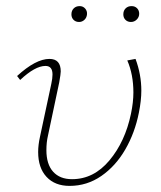

<svg xmlns="http://www.w3.org/2000/svg" viewBox="-20 -605 528 629"><path d="M105 -107Q105 -130 111 -157L148 -330Q152 -348 152 -361Q152 -389 129 -389Q95 -389 46 -343L36 -356Q97 -412 142 -412Q179 -412 179 -371Q179 -363 174 -335L137 -160Q132 -139 132 -113Q132 -67 154 -42.5Q176 -18 216 -18Q287 -18 338.5 -79.5Q390 -141 409 -232Q417 -270 417 -302Q417 -361 397 -407L424 -412Q443 -361 443 -308Q443 -276 435 -236Q422 -170 390.5 -115.5Q359 -61 312 -28.5Q265 4 208 4Q160 4 132.5 -25.5Q105 -55 105 -107ZM214 -558Q214 -570 221.5 -577.5Q229 -585 241 -585Q252 -585 259 -577Q266 -569 265 -558Q264 -547 256.5 -540Q249 -533 239 -533Q228 -533 221 -540Q214 -547 214 -558ZM384 -558Q384 -570 391.5 -577.5Q399 -585 411 -585Q422 -585 429 -578Q436 -571 436 -560Q436 -549 428 -541Q420 -533 409 -533Q398 -533 391 -540Q384 -547 384 -558Z"/></svg>

Font: Ysabeau Extralight
Style: Italic
Weight: 200
Italic angle: -12°
Designer: Christian Thalmann (Catharsis Fonts)
Version: Version 0.003